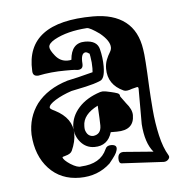

<svg xmlns="http://www.w3.org/2000/svg" viewBox="-37 -751 431 432"><g transform="rotate(-5 179.0 -534.5)"><path d="M127 -355Q84 -355 57 -384Q30 -413 27 -461Q26 -500 48 -530Q72 -561 118 -575Q128 -577 142.5 -580.5Q157 -584 176 -589Q177 -596 176 -611Q174 -628 173 -631Q167 -635 165 -635Q153 -635 155 -610V-608Q155 -597 143 -597Q136 -598 129 -598Q122 -598 115 -598Q83 -598 54 -592H52Q41 -592 41 -604Q35 -714 188 -714Q234 -714 261 -693Q288 -672 294 -630Q297 -614 300 -545Q301 -524 303.5 -493.5Q306 -463 312.5 -434.5Q319 -406 330 -388Q333 -383 328 -378Q324 -374 318 -374L224 -379Q217 -379 217 -390Q217 -406 233 -404L297 -399Q279 -420 276 -463V-543Q276 -547 273 -547L261 -544Q248 -539 242 -542Q207 -558 207 -594Q207 -605 210.5 -614Q214 -623 219 -631Q222 -636 222 -641Q222 -656 200 -674Q179 -689 172 -689Q127 -686 98 -670Q84 -662 84 -654Q84 -647 95 -633.5Q106 -620 122 -620Q128 -620 131 -621Q134 -659 165 -659Q192 -659 197 -639.5Q202 -620 202 -600Q202 -572 191 -568Q184 -565 175.5 -562.5Q167 -560 158 -558L125 -551Q104 -544 88.5 -534.5Q73 -525 73 -518Q73 -515 84 -510Q123 -490 123 -455Q123 -437 114 -417Q111 -410 99 -407Q91 -405 92 -404Q93 -398 108 -388Q124 -378 132 -380Q176 -382 190 -414Q193 -422 203 -422Q219 -422 214 -408Q213 -404 209 -398Q205 -392 196 -381Q168 -355 127 -355ZM166 -421Q147 -421 134.5 -435.5Q122 -450 122 -470Q123 -494 140.5 -513.5Q158 -533 189 -543Q190 -543 191.5 -543.5Q193 -544 195 -544Q201 -544 213 -541Q222 -539 227.5 -537Q233 -535 233 -530Q233 -529 235.5 -526Q238 -523 245 -513Q258 -498 258 -485Q258 -451 219 -451H205Q196 -421 166 -421ZM165 -446Q183 -448 183 -468Q183 -473 182.5 -484.5Q182 -496 181 -513Q147 -496 147 -470V-466Q147 -459 152 -452Q157 -446 165 -446Z"/></g></svg>

Font: Moo Lah Lah
Style: Regular
Weight: 400
Designer: Robert E. Leuschke
Foundry: Robert E. Leuschke
Version: Version 1.010; ttfautohint (v1.8.3)